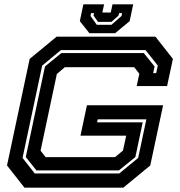

<svg xmlns="http://www.w3.org/2000/svg" viewBox="-20 -870 834 890"><path d="M93.5 0 12.5 -103 117.5 -597 242.5 -700H700.5L781.5 -597L754.5 -471H613.5L626 -528L602 -558.5H280.5L243.5 -527L168 -171.5L191.5 -141.5H513L550 -172L565 -241H353L383 -382H736L676.5 -103L551.5 0ZM141 -66H533L620.5 -138L658.5 -317H433L430 -303H641.5L607.5 -142L531 -80H149L99.5 -142L188.5 -562L264.5 -624H646.5L696.5 -562L690 -531H704L711.5 -566L654.5 -638H262.5L175.5 -566L84.5 -138ZM394.5 -716 350 -772 366.5 -850H462.5L454.5 -812H493.5L501.5 -850H597.5L581 -772L513.5 -716ZM428.5 -755H496.5L543.5 -796L546 -809H532L529.5 -798L496.5 -768.5H434.5L413.5 -798L416 -809H402L399.5 -796Z"/></svg>

Font: Tourney Expanded Regular
Style: Bold Italic
Weight: 700
Width: 7
Italic angle: -12°
Designer: Tyler Finck
Foundry: Etcetera Type Co
Version: Version 1.010; ttfautohint (v1.8.3)